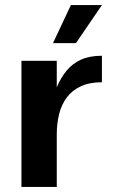

<svg xmlns="http://www.w3.org/2000/svg" viewBox="-20 -741 450 761"><path d="M65 -500H205V-395Q221 -433 244 -461Q267 -489 301 -504.5Q335 -520 384 -520V-415Q335 -415 300.5 -399Q266 -383 245 -355Q224 -327 214.5 -289.5Q205 -252 205 -208V0H65ZM261 -721H384L281 -570H190Z"/></svg>

Font: Moderustic SemiBold
Style: Regular
Weight: 600
Designer: Tural Alisoy
Foundry: TAFT Foundry
Version: Version 2.120